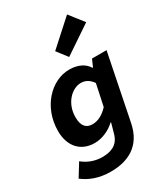

<svg xmlns="http://www.w3.org/2000/svg" viewBox="-242 -931 1084 1237"><g transform="rotate(-30 300.0 -312.5)"><path d="M206.8 196.1C331.7 196.1 443.5 146.6 474.8 -9.2L572.8 -496.1H464.6L441.4 -443H437.4C414 -482.7 366.4 -508.1 301 -508.1C166.8 -508.1 41.3 -377.9 41.3 -200.4C41.3 -87.3 105.1 -15.5 209.6 -15.5C264.4 -15.5 322.6 -41.8 361.6 -79.1H365.6L344.8 -4.3C323.4 72.2 264.2 87.3 204.2 87.3C153.1 87.3 99.7 67.9 62.1 35.3L3 131C52.1 168.6 116.7 196.1 206.8 196.1ZM257.8 -127.4C209.5 -127.4 183.1 -156.2 183.1 -221.4C183.1 -326.9 257.2 -396.2 322.9 -396.2C356.5 -396.2 384.8 -380.3 407.5 -347.3L373.6 -187.5C337.8 -148.3 297.1 -127.4 257.8 -127.4ZM342.3 -578.3 549.3 -717.7 467.3 -822.5 282.7 -655.7 342.3 -578.3Z"/></g></svg>

Font: Source Code Variable
Style: Italic
Weight: 400
Italic angle: -11°
Monospace: yes
Designer: Paul D. Hunt, Teo Tuominen
Foundry: Adobe Systems Incorporated
Version: Version 1.005;PS 1.0;hotconv 16.6.54;makeotf.lib2.5.65590